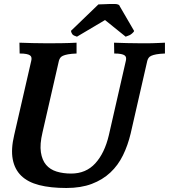

<svg xmlns="http://www.w3.org/2000/svg" viewBox="-20 -926 843 958"><path d="M311 12Q232 12 175.5 -2.5Q119 -17 86 -49Q53 -81 43.5 -131.5Q34 -182 51 -253L136 -623Q138 -631 137 -638Q136 -645 130 -649.5Q124 -654 111.5 -656.5Q99 -659 78 -659L77 -713Q107 -712 142.5 -711Q178 -710 216 -710Q248 -710 286 -710.5Q324 -711 362 -713V-659Q336 -658 319.5 -655Q303 -652 293.5 -647.5Q284 -643 280 -636.5Q276 -630 274 -623L192 -265Q178 -206 184 -166.5Q190 -127 210 -103.5Q230 -80 262.5 -70Q295 -60 335 -60Q409 -60 455.5 -111Q502 -162 523 -251L608 -623Q610 -631 609 -638Q608 -645 602 -649.5Q596 -654 583.5 -656.5Q571 -659 550 -659L549 -713Q579 -712 614 -711Q649 -710 687 -710Q703 -710 716 -710Q729 -710 742 -710.5Q755 -711 769.5 -711.5Q784 -712 803 -713V-659Q777 -658 760.5 -655Q744 -652 734.5 -647.5Q725 -643 721 -636.5Q717 -630 715 -623L632 -260Q618 -201 593.5 -151Q569 -101 530.5 -65Q492 -29 438 -8.5Q384 12 311 12ZM555 -906Q562 -906 569 -903.5Q576 -901 578 -894L649 -772Q649 -770 646.5 -766.5Q644 -763 639 -759Q632 -753 626.5 -750.5Q621 -748 607 -743L504 -826L364 -743Q347 -748 341.5 -754.5Q336 -761 334 -772L471 -904Q474 -904 486 -904.5Q498 -905 501 -905Q512 -906 525.5 -906Q539 -906 555 -906Z"/></svg>

Font: Lusitana
Style: Bold Italic
Weight: 700
Designer: Ana Paula Megda
Foundry: Ana Paula Megda
Version: Version 1.000; ttfautohint (v1.1) -l 8 -r 50 -G 200 -x 14 -D